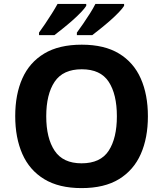

<svg xmlns="http://www.w3.org/2000/svg" viewBox="-20 -954 836 984"><path d="M738 -358Q738 -247 701.5 -164.5Q665 -82 590 -36Q515 10 398 10Q282 10 206.5 -36Q131 -82 94.5 -165Q58 -248 58 -359Q58 -470 94.5 -552Q131 -634 206.5 -679.5Q282 -725 399 -725Q515 -725 590 -679.5Q665 -634 701.5 -551.5Q738 -469 738 -358ZM217 -358Q217 -246 260 -181.5Q303 -117 398 -117Q495 -117 537 -181.5Q579 -246 579 -358Q579 -471 537 -535Q495 -599 399 -599Q303 -599 260 -535Q217 -471 217 -358ZM616 -924Q608 -911 589 -891Q570 -871 545 -849Q520 -827 495.5 -807.5Q471 -788 453 -774H374V-787Q388 -806 406 -832Q424 -858 441 -885Q458 -912 469 -934H616ZM422 -924Q414 -911 395 -891Q376 -871 351 -849Q326 -827 301.5 -807.5Q277 -788 259 -774H180V-787Q194 -806 211.5 -832Q229 -858 246 -885Q263 -912 275 -934H422Z"/></svg>

Font: Noto Sans Gurmukhi
Style: Bold
Weight: 700
Designer: Jelle Bosma - Monotype Design Team
Foundry: Monotype Imaging Inc.
Version: Version 2.004; ttfautohint (v1.8.4.7-5d5b)